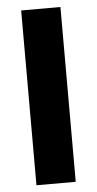

<svg xmlns="http://www.w3.org/2000/svg" viewBox="-51 -723 381 755"><g transform="rotate(-5 139.5 -345.0)"><path d="M62 0V-690H217V0Z"/></g></svg>

Font: Radio Canada Big
Style: Regular
Weight: 400
Designer: Étienne Aubert Bonn
Foundry: Coppers and Brasses
Version: Version 1.001